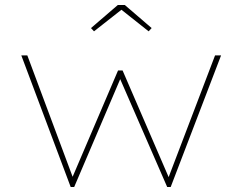

<svg xmlns="http://www.w3.org/2000/svg" viewBox="-20 -746 968 766"><path d="M262 0 65 -525H89L273 -32H266L451 -465H469L656 -32H650L838 -525H862L661 0H647L454 -443H465L276 0ZM355 -621 343 -634 450 -726H478L585 -634L573 -621L457 -713H472Z"/></svg>

Font: Lexend Tera Thin
Style: Regular
Weight: 250
Version: Version 1.007